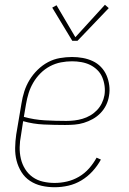

<svg xmlns="http://www.w3.org/2000/svg" viewBox="-20 -777 540 805"><path d="M209 8Q181 8 154.5 2Q128 -4 106 -18.5Q84 -33 70 -55.5Q56 -78 49.5 -103.5Q43 -129 43.5 -157Q44 -185 48 -213L70 -343Q74 -369 82 -394Q90 -419 104 -442Q118 -465 138 -484.5Q158 -504 181.5 -516.5Q205 -529 231 -533.5Q257 -538 282 -538Q305 -538 327 -534Q349 -530 368.5 -521Q388 -512 403 -496.5Q418 -481 426.5 -461.5Q435 -442 438 -419.5Q441 -397 437 -375Q434 -355 425 -336.5Q416 -318 401.5 -303Q387 -288 369 -278Q351 -268 331.5 -262Q312 -256 292 -254.5Q272 -253 253 -253Q208 -253 163.5 -255Q119 -257 77 -269L68 -210Q63 -185 62.5 -160Q62 -135 67.5 -111.5Q73 -88 85.5 -68Q98 -48 117 -34.5Q136 -21 160 -15.5Q184 -10 209 -10Q235 -10 261 -16Q287 -22 311 -36Q335 -50 353.5 -71Q372 -92 385 -116L403 -108Q389 -82 368 -59Q347 -36 321 -20.5Q295 -5 266.5 1.5Q238 8 209 8ZM258 -270Q275 -270 292 -272Q309 -274 326 -279Q343 -284 358.5 -293Q374 -302 386.5 -315Q399 -328 407 -344.5Q415 -361 418 -378Q421 -397 418.5 -416.5Q416 -436 408.5 -453.5Q401 -471 387.5 -484Q374 -497 357.5 -505Q341 -513 321.5 -516.5Q302 -520 282 -520Q259 -520 235.5 -515.5Q212 -511 190 -499.5Q168 -488 150 -470Q132 -452 119.5 -430.5Q107 -409 100 -386.5Q93 -364 89 -340L80 -287Q123 -275 168 -272.5Q213 -270 258 -270ZM305 -606H283L199 -745L217 -755L296 -621L420 -757L436 -743Z"/></svg>

Font: Iosevka Slab Thin
Style: Italic
Weight: 100
Italic angle: -9°
Monospace: yes
Designer: Belleve Invis
Foundry: Belleve Invis
Version: Version 11.1.1; ttfautohint (v1.8.3)